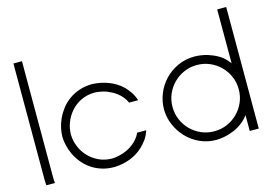

<svg xmlns="http://www.w3.org/2000/svg" viewBox="-99 -974 1661 1173"><g transform="rotate(-15 731.0 -387.0)"><path d="M62 -2Q60 -22 60 -43V-773H114V-42Q114 -22 116 -2Z M681 -359Q671 -381 657.5 -397Q644 -413 628.5 -425Q613 -437 597 -445Q581 -453 567 -459Q532 -471 495 -473Q446 -473 407.5 -454.5Q369 -436 342.5 -406Q316 -376 301.5 -338.5Q287 -301 287 -263Q287 -226 301.5 -189Q316 -152 343 -122.5Q370 -93 408.5 -74.5Q447 -56 495 -56Q531 -58 566 -70Q580 -75 596 -83Q612 -91 627.5 -103Q643 -115 657 -131Q671 -147 681 -169H738Q728 -137 711 -113.5Q694 -90 675 -72.5Q656 -55 635.5 -42.5Q615 -30 594 -22Q547 -4 494 -2Q448 -2 410.5 -14.5Q373 -27 344 -48Q315 -69 294 -95.5Q273 -122 259.5 -151.5Q246 -181 239.5 -210Q233 -239 233 -263Q233 -287 239 -316Q245 -345 258.5 -374.5Q272 -404 293 -431.5Q314 -459 343 -480Q372 -501 409.5 -514Q447 -527 494 -527Q548 -524 595 -506Q616 -498 637 -485.5Q658 -473 676.5 -455.5Q695 -438 711.5 -414Q728 -390 738 -359Z M1405 -770V-1H1348V-101Q1334 -82 1318 -68Q1302 -54 1284.5 -43Q1267 -32 1249.5 -25Q1232 -18 1216 -13Q1177 -2 1138 -1Q1082 -1 1034 -23Q986 -45 951 -82Q916 -119 896 -166.5Q876 -214 876 -264Q876 -314 895 -361.5Q914 -409 949 -446Q984 -483 1032.5 -505.5Q1081 -528 1140 -528Q1181 -527 1220 -516Q1236 -511 1253.5 -503.5Q1271 -496 1288 -486Q1305 -476 1320 -461.5Q1335 -447 1348 -429V-770ZM1349 -265Q1349 -308 1332.5 -346Q1316 -384 1287.5 -412.5Q1259 -441 1221 -457.5Q1183 -474 1139 -474Q1096 -474 1058 -457.5Q1020 -441 991.5 -412.5Q963 -384 946.5 -346Q930 -308 930 -265Q930 -221 946.5 -183Q963 -145 991.5 -116.5Q1020 -88 1058 -71.5Q1096 -55 1139 -55Q1183 -55 1221 -71.5Q1259 -88 1287.5 -116.5Q1316 -145 1332.5 -183Q1349 -221 1349 -265Z"/></g></svg>

Font: LuenTai2017
Style: Regular
Weight: 400
Designer: LuenTai
Foundry: Microsoft Corpration
Version: Version 1.00 November 27, 2016, initial release